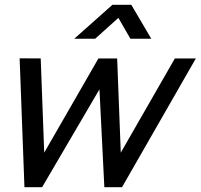

<svg xmlns="http://www.w3.org/2000/svg" viewBox="-20 -785 841 805"><path d="M291.3 -622.5H378.8L476.3 -710L526.8 -622.5H614.3L530.5 -765H451.5ZM82.5 0H156.5L397 -410.5L417.5 0H491.5L801.2 -540H713.2L486.4 -145L471.2 -540H392.7L165.4 -145L150.7 -540L62.3 -540.5Z"/></svg>

Font: Manrope
Style: MediumItalic
Weight: 500
Italic angle: -15°
Designer: Mikhail Sharanda
Foundry: Mikhail Sharanda
Version: Version 4.502;hotconv 1.0.109;makeotfexe 2.5.65596